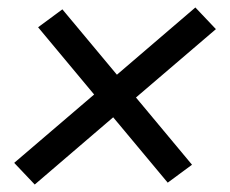

<svg xmlns="http://www.w3.org/2000/svg" viewBox="-20 -597 616 514"><path d="M73 -103 283 -283 429 -108 494 -156 344 -336 558 -519 503 -577 293 -397 147 -572 82 -524 232 -344 18 -161Z"/></svg>

Font: Iosevka Sparkle Oblique
Style: Regular
Weight: 400
Italic angle: -9°
Designer: Belleve Invis
Foundry: Belleve Invis
Version: Version 4.5.0; ttfautohint (v1.8.3)